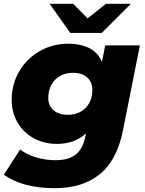

<svg xmlns="http://www.w3.org/2000/svg" viewBox="-32 -779 757 1002"><path d="M517 -542H698L610 -100C589 5 549 81 489 130C429 179 350 203 252 203C143 203 55 180 -12 133L73 1C95 18 122 32 155 42C188 52 222 57 257 57C304 57 340 47 365 26C389 6 405 -24 413 -65L417 -83C376 -46 326 -28 266 -28C223 -28 183 -37 147 -56C111 -75 82 -102 61 -137C40 -172 29 -212 29 -259C29 -312 42 -361 68 -406C94 -451 130 -486 175 -512C220 -538 271 -551 326 -551C367 -551 403 -543 434 -528C464 -513 486 -489 500 -456ZM322 -180C360 -180 391 -192 415 -216C438 -240 450 -271 450 -310C450 -337 441 -358 423 -375C405 -391 380 -399 349 -399C311 -399 280 -387 256 -363C232 -338 220 -307 220 -268C220 -241 229 -220 247 -204C265 -188 290 -180 322 -180ZM521 -759H651L499 -607H335L227 -759H350L425 -683Z"/></svg>

Font: My Font
Style: Italic
Weight: 500
Designer: Julieta Ulanovsky
Foundry: Julieta Ulanovsky
Version: ""